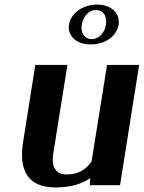

<svg xmlns="http://www.w3.org/2000/svg" viewBox="-20 -813 631 843"><path d="M81 -187C62 -64 103 10 224 10C291 10 341 -6 376 -31L375 0H507L591 -528H450L382 -104C358 -69 324 -47 274 -47C223 -47 205 -81 214 -140L276 -528H135ZM283 -705C281 -693 282 -681 286 -670C297 -640 328 -618 378 -618C393 -618 408 -620 422 -624C460 -635 494 -663 501 -705C503 -716 501 -728 498 -739C488 -770 455 -793 406 -793C391 -793 375 -790 361 -786C324 -774 290 -747 283 -705ZM339 -704C345 -742 370 -769 402 -769C434 -769 451 -742 445 -704C439 -667 413 -641 382 -641C352 -641 333 -669 339 -704Z"/></svg>

Font: Aerodynamic
Style: Obl
Weight: 500
Designer: Google
Version: Version 2.000980; 2014